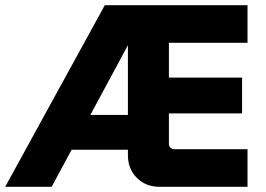

<svg xmlns="http://www.w3.org/2000/svg" viewBox="-45 -720 1024 740"><path d="M-25 0 359 -700H909V-555H539L606 -622V-165Q606 -157 612 -151Q618 -145 626 -145H909V0H570Q517 0 482.5 -34.5Q448 -69 448 -122V-617L481 -607L154 0ZM93 -143 173 -277H531V-143ZM551 -283V-421H888V-283Z"/></svg>

Font: SUSE Thin ExtraBold
Style: Regular
Weight: 800
Version: Version 1.000